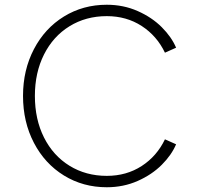

<svg xmlns="http://www.w3.org/2000/svg" viewBox="-20 -777 828 809"><path d="M77 -373Q77 -482 123 -570Q169 -658 249.5 -707.5Q330 -757 430 -757Q500 -757 560 -730.5Q620 -704 661.5 -662.5Q703 -621 722 -576L675 -555Q641 -626 577 -667.5Q513 -709 430 -709Q342 -709 273 -666.5Q204 -624 165.5 -547.5Q127 -471 127 -373Q127 -274 165.5 -197.5Q204 -121 273 -78.5Q342 -36 430 -36Q513 -36 577 -77.5Q641 -119 675 -190L722 -169Q703 -124 661.5 -82.5Q620 -41 560 -14.5Q500 12 430 12Q330 12 249.5 -37.5Q169 -87 123 -175Q77 -263 77 -373Z"/></svg>

Font: Eudoxus Sans ExtraLight
Style: Regular
Weight: 200
Designer: Stijn de Vries
Foundry: tokotype
Version: Version 2.005